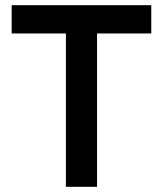

<svg xmlns="http://www.w3.org/2000/svg" viewBox="-20 -720 628 740"><path d="M234 0V-591H25V-700H563V-591H354V0Z"/></svg>

Font: Space Grotesk Light SemiBold
Style: Regular
Weight: 600
Version: Version 2.000